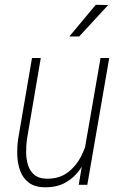

<svg xmlns="http://www.w3.org/2000/svg" viewBox="-20 -770 508 800"><path d="M328.6 -123 398.9 -528.3H435.1L343.8 0H308.1ZM350.1 -212.4 369.6 -212.9Q362.3 -172.4 348.1 -132.3Q334 -92.3 310.3 -60.1Q286.6 -27.8 251.5 -8.5Q216.3 10.7 168 10.3Q126 10.3 100.8 -8.5Q75.7 -27.3 64.5 -57.4Q53.2 -87.4 52 -122.3Q50.8 -157.2 55.7 -191.4L113.3 -528.3H149.9L92.3 -189.9Q88.9 -165 88.9 -136.7Q88.9 -108.4 96.4 -83.3Q104 -58.1 122.3 -42.2Q140.6 -26.4 172.9 -25.4Q227.1 -24.4 262.9 -52Q298.8 -79.6 319.8 -122.3Q340.8 -165 350.1 -212.4ZM269 -618.2 378.9 -750 430.7 -749 310.1 -618.2Z"/></svg>

Font: Roboto Condensed ExtraLight
Style: Italic
Weight: 250
Italic angle: -12°
Designer: Christian Robertson
Foundry: Google
Version: Version 3.008; 2023